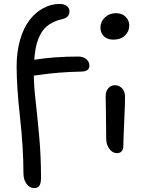

<svg xmlns="http://www.w3.org/2000/svg" viewBox="-20 -780 765 992"><path d="M155.8 191.9Q134.3 191.9 117.7 170.7Q101.1 149.4 101.1 113.8Q101.1 -14.2 83.5 -172.9Q65.9 -331.5 65.9 -436Q65.9 -511.7 83.7 -574Q101.6 -636.2 132.6 -676.3Q163.6 -716.3 203.9 -738Q244.1 -759.8 290 -759.8Q308.6 -759.8 323.7 -749.8Q338.9 -739.7 338.9 -721.2Q338.9 -689.5 301.8 -681.2Q262.7 -672.4 235.4 -654.3Q208 -636.2 192.1 -608.2Q176.3 -580.1 168.2 -547.9Q160.2 -515.6 157.2 -471.2Q259.3 -487.8 384.8 -487.8Q409.7 -487.8 425.8 -474.4Q441.9 -460.9 441.9 -440.9Q441.9 -411.6 402.8 -410.2Q335 -408.7 284.9 -404.5Q234.9 -400.4 198.7 -395Q162.6 -389.6 154.8 -389.2Q155.3 -334.5 164.6 -253.4Q173.8 -172.4 182.9 -71.3Q191.9 29.8 191.9 136.2Q191.9 168 183.3 179.9Q174.8 191.9 155.8 191.9ZM565.9 -575.2Q535.2 -575.2 517.1 -592.5Q499 -609.9 499 -636.2Q499 -668 522 -689.9Q544.9 -711.9 579.1 -711.9Q610.8 -711.9 629.4 -692.9Q647.9 -673.8 647.9 -648.9Q647.9 -617.7 625.7 -596.4Q603.5 -575.2 565.9 -575.2ZM584 11.2Q561 11.2 544.9 -11Q528.8 -33.2 528.8 -62Q528.8 -131.3 527.3 -195.6Q525.9 -259.8 525.9 -283.2Q525.9 -307.6 539.3 -323.7Q552.7 -339.8 573.2 -339.8Q595.2 -339.8 610.4 -324Q625.5 -308.1 626 -280.8Q626.5 -255.9 621.8 -152.1Q617.2 -48.3 617.2 -25.9Q617.2 -8.3 608.6 1.5Q600.1 11.2 584 11.2Z"/></svg>

Font: Shantell Sans Irregular
Style: Regular
Weight: 400
Designer: Stephen Nixon, Anya Danilova, Shantell Martin
Foundry: Arrow Type
Version: Version 1.006;[9816181b4]